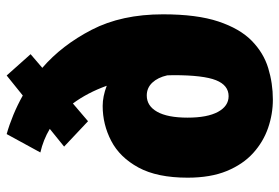

<svg xmlns="http://www.w3.org/2000/svg" viewBox="-154 -694 858 590"><g transform="rotate(-90 275.0 -399.0)"><path d="M264 10.5Q219.5 10.5 176.8 -4.2Q134 -19 99.5 -50.2Q65 -81.5 44.5 -131.2Q24 -181 24 -251.5Q24 -345 55.2 -402.5Q86.5 -460 137 -486.2Q187.5 -512.5 244.5 -512.5Q273.5 -512.5 306.5 -500Q285 -559.5 252 -604L197.5 -557.5L119.5 -631L174 -675Q140.5 -695 101.5 -704L158 -807.5Q186.5 -799.5 216.8 -787Q247 -774.5 276.5 -758L338 -807.5L403.5 -734L361.5 -698Q431 -638 478.5 -546.2Q526 -454.5 526 -327Q526 -223 504 -157Q482 -91 444.8 -54.5Q407.5 -18 360.8 -3.8Q314 10.5 264 10.5ZM208.5 -251.5Q208.5 -191 226.2 -158.2Q244 -125.5 274.5 -125.5Q308 -125.5 323.5 -164.2Q339 -203 339 -294.5Q339 -304.5 338.5 -314Q332 -343 316 -360Q300 -377 276.5 -377Q244.5 -377 226.5 -345Q208.5 -313 208.5 -251.5Z"/></g></svg>

Font: Trispace SemiCondensed ExtraBold
Style: Regular
Weight: 800
Width: 4
Designer: Tyler Finck
Foundry: Etcetera Type Company
Version: Version 1.210; ttfautohint (v1.8.3)